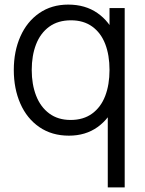

<svg xmlns="http://www.w3.org/2000/svg" viewBox="-20 -575 632 835"><path d="M279.7 15Q205.7 15 151.4 -22.1Q97.2 -59.2 68.6 -124.2Q40 -189.2 40 -270.7Q40 -351.7 68.6 -416.3Q97.2 -481 150.8 -518Q204.3 -555 276.7 -555Q350.7 -555 403.4 -518.5Q456.2 -482 483.1 -417.7Q510 -353.3 510 -270.7Q510 -188.8 483.1 -124.2Q456.2 -59.5 404.1 -22.2Q352 15 279.7 15ZM287 -53.3Q342.7 -53.3 380.7 -81Q418.7 -108.7 437.5 -157.7Q456.3 -206.7 456.3 -270.7Q456.3 -335.2 437.6 -383.7Q418.8 -432.2 381.2 -459.4Q343.5 -486.7 288.7 -486.7Q232.3 -486.7 194 -458.8Q155.7 -430.8 136.8 -382Q118 -333.2 118 -270.7Q118 -208 137.1 -158.8Q156.2 -109.7 194.2 -81.5Q232.2 -53.3 287 -53.3ZM448.7 240V-133.3H456.3V-540H522.3V240Z"/></svg>

Font: Hauora
Style: Regular
Weight: 400
Designer: Wayne Shih
Foundry: WCYS
Version: Version 1.001